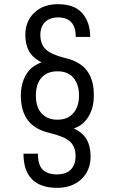

<svg xmlns="http://www.w3.org/2000/svg" viewBox="-20 -734 551 922"><path d="M133.8 127Q92.8 85.9 92.8 3.9H162.1Q162.1 57.6 184.6 80.1Q208 103.5 252.9 103.5Q296.9 103.5 319.3 81.1Q342.8 57.6 342.8 15.6Q342.8 -30.3 315.4 -54.7Q288.1 -79.1 217.8 -95.7Q146.5 -112.3 113.3 -157.2Q80.1 -202.1 80.1 -275.4Q80.1 -333 105.5 -376Q118.2 -397.5 136.7 -411.6Q155.3 -425.8 179.7 -434.6Q158.2 -445.3 143.6 -458.5Q128.9 -471.7 120.1 -487.3Q101.6 -519.5 101.6 -566.4Q101.6 -631.8 144.5 -672.9Q187.5 -713.9 257.8 -713.9Q335.9 -713.9 374 -671.9Q413.1 -627.9 413.1 -556.6H343.8Q343.8 -650.4 258.8 -650.4Q218.8 -650.4 196.3 -627.9Q173.8 -605.5 173.8 -566.4Q173.8 -521.5 200.2 -496.6Q226.6 -471.7 293.9 -455.1Q365.2 -438.5 398.4 -393.6Q430.7 -350.6 430.7 -275.4Q430.7 -217.8 405.3 -174.8Q379.9 -131.8 334 -117.2Q376 -98.6 395.5 -65.4Q415 -32.2 415 17.6Q415 85 370.1 127Q326.2 168 253.9 168Q174.8 168 133.8 127ZM331.1 -189.5Q359.4 -220.7 359.4 -275.4Q359.4 -329.1 332 -361.3Q305.7 -391.6 255.9 -391.6Q207 -391.6 179.7 -361.3Q152.3 -331.1 152.3 -275.4Q152.3 -219.7 179.7 -189.5Q207 -159.2 255.9 -159.2Q303.7 -159.2 331.1 -189.5Z"/></svg>

Font: DINish
Style: Regular
Weight: 400
Designer: Bert Driehuis
Foundry: Playbeing
Version: Version 3.008; git-95204e4c-release